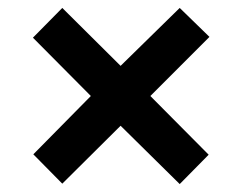

<svg xmlns="http://www.w3.org/2000/svg" viewBox="-20 -595 612 484"><path d="M433 -575 508 -502 359 -353 506 -205 433 -131 284 -278 137 -132 64 -206 209 -353 63 -500 137 -575 284 -429Z"/></svg>

Font: Noto Sans Myanmar
Style: Bold
Weight: 700
Designer: Monotype Design Team
Foundry: Monotype Imaging Inc.
Version: Version 2.107; ttfautohint (v1.8.4.7-5d5b)